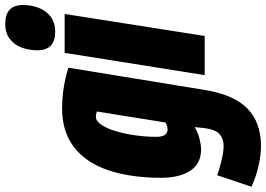

<svg xmlns="http://www.w3.org/2000/svg" viewBox="-190 -654 1039 750"><g transform="rotate(-90 330.0 -279.5)"><path d="M-25 183 20 49Q45 58 78.5 66Q112 74 135 74Q161 74 179.5 59Q198 44 204 0L208 -39Q186 -26 162 -20Q138 -14 121 -14Q65 -14 37.5 -56.5Q10 -99 10 -169Q10 -288 39 -375Q68 -462 128.5 -509.5Q189 -557 282 -557Q310 -557 340.5 -553.5Q371 -550 397.5 -544Q424 -538 440 -532L354 -5Q336 112 281.5 166Q227 220 134 220Q99 220 57 210.5Q15 201 -25 183ZM269 -421Q259 -425 248 -425Q232 -425 217.5 -404Q203 -383 192.5 -348.5Q182 -314 176 -272Q170 -230 170 -189Q170 -145 199 -145Q213 -145 226 -153Z M612 -779Q685 -779 685 -709Q685 -677 674 -648.5Q663 -620 640 -602Q617 -584 580 -584Q508 -584 508 -654Q508 -686 518.5 -714.5Q529 -743 552 -761Q575 -779 612 -779ZM411 0 498 -547H650L564 0Z"/></g></svg>

Font: Georama Condensed ExtraBold
Style: Italic
Weight: 800
Width: 3
Italic angle: -9°
Designer: Jean-Baptiste Levee
Foundry: Production Type
Version: Version 1.000